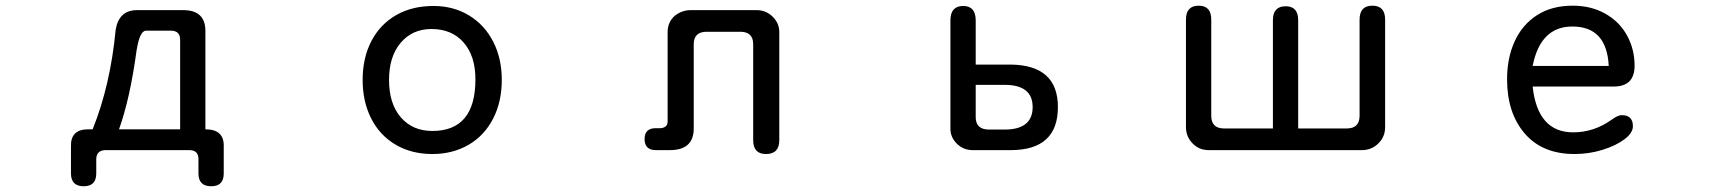

<svg xmlns="http://www.w3.org/2000/svg" viewBox="-20 -520 6040 675"><path d="M386.7 -416Q398.4 -484.4 461.9 -484.4H626Q702.1 -483.4 702.1 -411.1V-65.4Q768.6 -65.4 766.6 -4.9V89.8Q766.6 134.8 722.7 134.8Q677.7 134.8 677.7 89.8V39.1Q677.7 8.8 647.5 7.8H349.6Q319.3 8.8 318.4 39.1V89.8Q318.4 134.8 274.4 134.8Q229.5 134.8 229.5 89.8V-4.9Q227.5 -65.4 290 -65.4H305.7Q368.2 -220.7 386.7 -416ZM583 -412.1H492.2Q470.7 -410.2 460 -341.8Q437.5 -174.8 398.4 -65.4H613.3V-381.8Q612.3 -411.1 583 -412.1Z M1744.1 -239.3Q1744.1 -162.1 1713.4 -102.5Q1682.6 -43 1627 -10.7Q1571.3 21.5 1500 21.5Q1426.8 21.5 1371.1 -11.2Q1315.4 -43.9 1285.2 -103Q1254.9 -162.1 1254.9 -239.3Q1254.9 -316.4 1285.6 -375.5Q1316.4 -434.6 1372.6 -466.8Q1428.7 -499 1503.9 -499Q1574.2 -499 1628.9 -465.8Q1683.6 -432.6 1713.9 -373.5Q1744.1 -314.5 1744.1 -239.3ZM1347.7 -239.3Q1347.7 -155.3 1389.2 -107.4Q1430.7 -59.6 1500 -59.6Q1651.4 -59.6 1651.4 -241.2Q1651.4 -323.2 1609.9 -370.6Q1568.4 -418 1497.1 -418Q1429.7 -418 1388.7 -369.6Q1347.7 -321.3 1347.7 -239.3Z M2586.9 -408.2H2460Q2419.9 -406.2 2418.9 -366.2V-68.4Q2418.9 7.8 2335 7.8H2286.1Q2246.1 7.8 2246.1 -31.2Q2246.1 -69.3 2285.2 -69.3H2301.8Q2327.1 -71.3 2327.1 -92.8V-407.2Q2327.1 -442.4 2352.5 -464.8Q2377.9 -484.4 2408.2 -484.4H2639.6Q2672.9 -484.4 2696.3 -461.4Q2719.7 -438.5 2719.7 -407.2V-27.3Q2719.7 21.5 2672.9 21.5Q2627.9 21.5 2627.9 -27.3V-366.2Q2627 -406.2 2586.9 -408.2Z M3699.2 -143.6Q3699.2 6.8 3535.2 7.8H3399.4Q3367.2 7.8 3344.2 -14.6Q3321.3 -37.1 3321.3 -67.4V-448.2Q3321.3 -499 3366.2 -499Q3410.2 -499 3410.2 -448.2V-293H3533.2Q3699.2 -291 3699.2 -143.6ZM3457 -64.5H3511.7Q3610.4 -64.5 3610.4 -143.6Q3610.4 -221.7 3511.7 -221.7H3410.2V-108.4Q3410.2 -64.5 3457 -64.5Z M4500 -498Q4543.9 -498 4543.9 -449.2V-68.4H4714.8Q4759.8 -68.4 4759.8 -113.3V-451.2Q4759.8 -500 4804.7 -500Q4849.6 -500 4849.6 -451.2V-73.2Q4849.6 -39.1 4825.7 -15.6Q4801.8 7.8 4767.6 7.8H4229.5Q4195.3 7.8 4172.4 -16.1Q4149.4 -40 4149.4 -73.2V-451.2Q4149.4 -500 4194.3 -500Q4238.3 -500 4238.3 -451.2V-113.3Q4238.3 -68.4 4283.2 -68.4H4455.1V-449.2Q4455.1 -498 4500 -498Z M5510.7 -54.7Q5584 -54.7 5646.5 -99.6Q5668 -115.2 5681.6 -115.2Q5720.7 -115.2 5720.7 -76.2Q5720.7 -52.7 5690.9 -30.3Q5661.1 -7.8 5613.8 6.8Q5566.4 21.5 5515.6 21.5Q5402.3 21.5 5340.3 -50.8Q5278.3 -123 5278.3 -241.2Q5278.3 -316.4 5305.2 -375Q5332 -433.6 5383.8 -466.8Q5435.5 -500 5508.8 -500Q5574.2 -500 5624 -471.7Q5673.8 -443.4 5700.2 -395Q5726.6 -346.7 5726.6 -289.1Q5726.6 -215.8 5653.3 -215.8H5368.2Q5385.7 -54.7 5510.7 -54.7ZM5507.8 -426.8Q5395.5 -426.8 5368.2 -288.1H5635.7Q5628.9 -426.8 5507.8 -426.8Z"/></svg>

Font: jf-openhuninn-1.1
Style: Regular
Weight: 400
Designer: [Kosugi Maru]
      Designed by Motoya company      

      [Varela Round]
      Joe Prince(Latin component); Avraham Co
Foundry: justfont CO.,LTD.
Version: 1.1